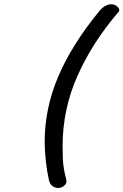

<svg xmlns="http://www.w3.org/2000/svg" viewBox="-20 -806 592 921"><path d="M258.3 95.7Q245.1 95.7 232.2 86.9Q219.2 78.1 214.4 56.2Q205.6 17.6 200 -32.2Q194.3 -82 194.3 -125.5Q194.3 -284.7 258.5 -436.8Q322.8 -588.9 453.6 -749.5Q470.2 -770 485.4 -777.8Q500.5 -785.6 513.2 -785.6Q525.9 -785.6 535.4 -780Q544.9 -774.4 549.3 -766.6Q552.2 -761.7 552.2 -756.8Q552.2 -752.4 549.3 -749.5Q424.8 -605.5 352.5 -444.1Q280.3 -282.7 280.3 -105.5Q280.3 -69.8 281.5 -44.2Q282.7 -18.6 286.6 4.6Q290.5 27.8 298.3 56.2Q298.8 57.6 298.8 62Q298.8 76.7 286.4 86.2Q273.9 95.7 258.3 95.7Z"/></svg>

Font: Damion
Style: Regular
Weight: 400
Designer: Vernon Adams
Foundry: Vernon Adams
Version: Version 1.100; ttfautohint (v1.8.4.7-5d5b)